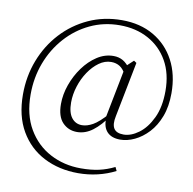

<svg xmlns="http://www.w3.org/2000/svg" viewBox="-93 -806 1074 1066"><g transform="rotate(10 444.5 -272.5)"><path d="M370 -57Q321 -57 288.5 -91Q256 -125 256 -195Q256 -249 275.5 -304Q295 -359 328.5 -405Q362 -451 405.5 -479.5Q449 -508 498 -508Q528 -508 551.5 -494.5Q575 -481 597 -449L577 -414Q561 -446 540 -459.5Q519 -473 491 -473Q455 -473 422.5 -449.5Q390 -426 364.5 -388Q339 -350 324.5 -304Q310 -258 310 -213Q310 -157 332 -128Q354 -99 391 -99Q419 -99 451.5 -117Q484 -135 533 -190L542 -178H540Q500 -120 458.5 -88.5Q417 -57 370 -57ZM614 -57Q565 -57 540 -83.5Q515 -110 517 -157L515 -168L573 -464L614 -502L629 -492L568 -181Q558 -134 572.5 -111Q587 -88 627 -88Q669 -88 712.5 -120Q756 -152 785.5 -214Q815 -276 815 -366Q815 -464 775 -534.5Q735 -605 664.5 -643.5Q594 -682 503 -682Q413 -682 336 -645.5Q259 -609 201.5 -544.5Q144 -480 112.5 -396.5Q81 -313 81 -218Q81 -104 127.5 -24.5Q174 55 252.5 96.5Q331 138 426 138Q484 138 528.5 128Q573 118 615 97L625 118Q578 142 525 154.5Q472 167 416 167Q308 167 222.5 123Q137 79 88 -5.5Q39 -90 39 -211Q39 -314 74 -404.5Q109 -495 172.5 -564Q236 -633 322 -672.5Q408 -712 510 -712Q613 -712 689.5 -667.5Q766 -623 808 -544Q850 -465 850 -360Q850 -285 828.5 -228.5Q807 -172 771.5 -134Q736 -96 694.5 -76.5Q653 -57 614 -57Z"/></g></svg>

Font: Noto Serif KR ExtraLight
Style: Regular
Weight: 200
Designer: Ryoko NISHIZUKA 西塚涼子 (kana & ideographs); Frank Grießhammer (Latin, Greek & Cyrillic); Wenlong ZHANG 张文龙 (bopomofo); San
Foundry: Adobe
Version: Version 2.002-H1;hotconv 1.1.0;makeotfexe 2.6.0